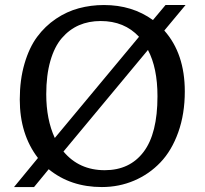

<svg xmlns="http://www.w3.org/2000/svg" viewBox="-20 -734 819 768"><path d="M722.2 -713.9 637.2 -611.8Q719.2 -519.5 719.2 -368.2Q719.2 -278.3 693.1 -205.1Q667 -131.8 621.8 -84.5Q576.7 -37.1 516.4 -11.5Q456.1 14.2 387.2 14.2Q262.2 14.2 174.8 -57.1L116.2 14.2H36.1L131.8 -102.1Q59.1 -196.8 59.1 -335.9Q59.1 -414.6 77.9 -479Q96.7 -543.5 128.4 -586.4Q160.2 -629.4 203.6 -658.7Q247.1 -688 295.2 -700.9Q343.3 -713.9 396 -713.9Q508.8 -713.9 591.8 -653.8L642.1 -713.9ZM165 -356.9Q165 -256.3 199.2 -182.1L536.1 -586.9Q477.5 -649.9 382.8 -649.9Q335 -649.9 296.1 -633.1Q257.3 -616.2 227.5 -581.8Q197.8 -547.4 181.4 -490.2Q165 -433.1 165 -356.9ZM609.9 -349.1Q609.9 -462.4 571.8 -534.2L233.9 -127.9Q296.4 -53.2 398.9 -53.2Q499 -53.2 554.4 -126.5Q609.9 -199.7 609.9 -349.1Z"/></svg>

Font: Literata Book
Style: Regular
Weight: 400
Designer: Latin by Veronika Burian and Jose Scaglione. Greek by Irene Vlachou. Cyrillic by Vera Evstafieva
Foundry: TypeTogether
Version: Version 2.003;PS 002.003;hotconv 1.0.88;makeotf.lib2.5.64775